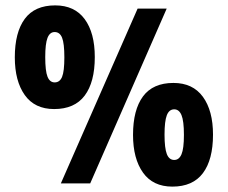

<svg xmlns="http://www.w3.org/2000/svg" viewBox="-20 -774 845 713"><path d="M181 -369Q109 -369 72 -421Q35 -473 35 -561Q35 -654 72 -704Q109 -754 185 -754Q257 -754 294.5 -703Q332 -652 332 -562Q332 -469 294.5 -419Q257 -369 181 -369ZM206 -93 491 -742H599L315 -93ZM183 -468Q202 -468 210.5 -488.5Q219 -509 219 -561Q219 -613 210.5 -634Q202 -655 183 -655Q165 -655 156.5 -633.5Q148 -612 148 -562Q148 -510 156.5 -489Q165 -468 183 -468ZM620 -81Q548 -81 511 -133Q474 -185 474 -273Q474 -366 511 -416Q548 -466 624 -466Q696 -466 733.5 -414.5Q771 -363 771 -274Q771 -181 733.5 -131Q696 -81 620 -81ZM627 -180Q645 -180 654 -201Q663 -222 663 -273Q663 -325 654 -346.5Q645 -368 627 -368Q608 -368 599.5 -346Q591 -324 591 -274Q591 -224 599.5 -202Q608 -180 627 -180Z"/></svg>

Font: Noto Sans Telugu UI ExtraCondensed ExtraBold
Style: Regular
Weight: 800
Width: 2
Designer: Jelle Bosma - Monotype Design Team
Foundry: Monotype Imaging Inc.
Version: Version 2.006; ttfautohint (v1.8.4.7-5d5b)